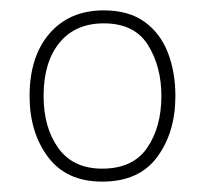

<svg xmlns="http://www.w3.org/2000/svg" viewBox="-20 -745 392 370"><path d="M318 -560Q318 -490 283 -442.5Q248 -395 177 -395Q108 -395 72.5 -442.5Q37 -490 37 -560Q37 -636 75.5 -680.5Q114 -725 180 -725Q228 -725 258.5 -703Q289 -681 303.5 -643.5Q318 -606 318 -560ZM64 -560Q64 -499 92.5 -459.5Q121 -420 177 -420Q236 -420 263.5 -460Q291 -500 291 -560Q291 -617 265 -658.5Q239 -700 180 -700Q125 -700 94.5 -662.5Q64 -625 64 -560Z"/></svg>

Font: Noto Sans Khmer UI Thin
Style: Regular
Weight: 100
Designer: Danh Hong and the Monotype Design Team
Foundry: Monotype Imaging Inc.
Version: Version 2.002; ttfautohint (v1.8.4.7-5d5b)